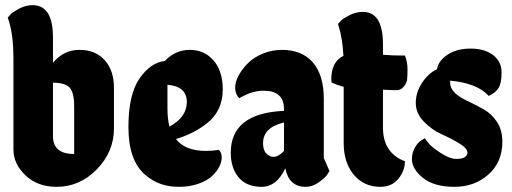

<svg xmlns="http://www.w3.org/2000/svg" viewBox="-20 -723 1982 743"><path d="M185 -578V-480Q226 -530 287.5 -530Q349 -530 385 -490.5Q421 -451 421 -382V-226Q421 -136 355 -68Q289 0 199 0Q125 0 78.5 -44.5Q32 -89 32 -144V-498Q32 -581 16 -636L10 -655Q14 -660 21.5 -668Q29 -676 54 -689.5Q79 -703 106 -703Q185 -703 185 -578ZM267 -127V-311Q267 -366 249 -384.5Q231 -403 185 -403V-196Q185 -127 267 -127Z M827 -143Q838 -132 838 -114Q838 -96 828.5 -77.5Q819 -59 800.5 -41.5Q782 -24 748 -12Q714 0 673.5 0Q633 0 601 -11.5Q569 -23 540 -48Q477 -104 477 -231Q477 -358 520 -419.5Q563 -481 618 -487Q658 -530 714.5 -530Q771 -530 806.5 -489Q842 -448 842 -377Q842 -294 781 -246Q731 -206 661 -185Q696 -139 777 -139Q800 -139 827 -143ZM703 -328Q703 -389 628 -395V-305Q628 -260 636 -233Q703 -270 703 -328Z M1079 -301Q1079 -372 1000 -372Q955 -372 906 -343Q890 -359 890 -382.5Q890 -406 903.5 -431Q917 -456 939.5 -478.5Q962 -501 997 -515.5Q1032 -530 1071 -530Q1149 -530 1191 -481Q1233 -432 1233 -341V-112L1255 -61Q1251 -54 1244 -44Q1237 -34 1213 -17Q1189 0 1163 0Q1098 0 1084 -72Q1051 0 992.5 0Q934 0 903.5 -36.5Q873 -73 873 -132Q873 -285 1079 -294ZM998 -169Q998 -130 1025 -119Q1031 -116 1038 -116Q1058 -116 1079 -139V-249Q998 -230 998 -169Z M1547 -508Q1557 -483 1557 -455.5Q1557 -428 1555.5 -415.5Q1554 -403 1543 -388.5Q1532 -374 1514 -374Q1496 -374 1462 -376V-229Q1462 -131 1547 -99Q1547 -62 1521.5 -31Q1496 0 1452 0Q1388 0 1349 -47Q1310 -94 1310 -169V-387Q1284 -394 1263 -404L1262 -416Q1262 -484 1309 -507Q1305 -576 1292 -616L1288 -630Q1292 -635 1299.5 -643Q1307 -651 1332 -664Q1357 -677 1384 -677Q1462 -677 1462 -552V-511Q1494 -508 1547 -508Z M1722 -402Q1722 -362 1794 -330Q1823 -316 1852.5 -299.5Q1882 -283 1903 -251.5Q1924 -220 1924 -175Q1924 -96 1870.5 -48Q1817 0 1738.5 0Q1660 0 1617 -34.5Q1574 -69 1574 -107Q1574 -133 1586.5 -153.5Q1599 -174 1612 -181L1624 -188Q1630 -179 1641.5 -165.5Q1653 -152 1687 -130Q1721 -108 1745.5 -108Q1770 -108 1779.5 -115.5Q1789 -123 1789 -132Q1789 -149 1757.5 -168Q1726 -187 1689 -203.5Q1652 -220 1620.5 -252Q1589 -284 1589 -325Q1589 -366 1613.5 -403Q1638 -440 1671 -455Q1676 -487 1711.5 -511Q1747 -535 1801 -535Q1855 -535 1888 -510Q1921 -485 1921 -443Q1921 -401 1909 -382Q1897 -363 1871 -352Q1827 -401 1722 -411Z"/></svg>

Font: Chela One
Style: Regular
Weight: 400
Designer: Miguel Hernandez
Foundry: LatinoType
Version: Version 1.001